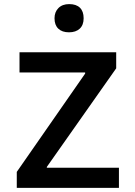

<svg xmlns="http://www.w3.org/2000/svg" viewBox="-20 -907 654 927"><path d="M243.2 -818.8Q243.2 -849.1 262.2 -868.2Q281.2 -887.2 314 -887.2Q348.1 -887.2 366 -869.6Q383.8 -852.1 383.8 -818.8Q383.8 -786.1 365 -768.6Q346.2 -751 313 -751Q279.8 -751 261.5 -768.6Q243.2 -786.1 243.2 -818.8ZM61 0V-77.1L391.1 -551.8V-557.1H74.2V-654.8H541V-577.1L206.1 -101.1V-97.2H554.2V0Z"/></svg>

Font: IntelOne Mono Medium
Style: Regular
Weight: 500
Designer: Fred Shallcrass
Foundry: Frere-Jones Type LLC
Version: Version 1.200;hotconv 1.1.0;makeotfexe 2.6.0;FJTRelease1.2